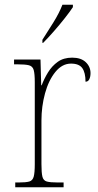

<svg xmlns="http://www.w3.org/2000/svg" viewBox="-20 -786 413 806"><path d="M44 0V-20H59Q89 -20 103 -24Q117 -28 121.5 -44.5Q126 -61 126 -97V-441Q126 -476 121.5 -492Q117 -508 101.5 -512Q86 -516 51 -516H39V-536H150L153 -428H155Q165 -455 181.5 -482Q198 -509 222.5 -526.5Q247 -544 283 -544Q320 -544 340 -525Q360 -506 360 -479Q360 -464 355 -453.5Q350 -443 339 -443Q339 -481 325.5 -500Q312 -519 278 -519Q241 -519 212.5 -484Q184 -449 169 -394Q154 -339 154 -280V-97Q154 -61 158 -44.5Q162 -28 176.5 -24Q191 -20 221 -20H247V0ZM158 -619Q180 -653 204.5 -692.5Q229 -732 242 -766H286V-756Q275 -739 253 -711Q231 -683 206 -654.5Q181 -626 161 -606H158Z"/></svg>

Font: Noto Serif Ethiopic SemiCondensed Thin
Style: Regular
Weight: 100
Width: 4
Designer: Monotype Design Team
Foundry: Monotype Imaging Inc.
Version: Version 2.102; ttfautohint (v1.8.4.7-5d5b)